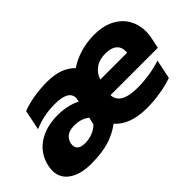

<svg xmlns="http://www.w3.org/2000/svg" viewBox="-68 -788 1096 1096"><g transform="rotate(-45 480.0 -240.0)"><path d="M2 -116Q2 -126 6 -150Q23 -230 87.5 -274Q152 -318 249 -318Q288 -318 325 -309.5Q362 -301 388 -287L390 -297Q392 -309 392 -313Q392 -374 280 -374Q191 -374 112 -340L137 -461Q173 -476 227 -485.5Q281 -495 337 -495Q399 -495 440.5 -479.5Q482 -464 511 -434Q551 -462 605.5 -478.5Q660 -495 718 -495Q792 -495 842.5 -468.5Q893 -442 918 -397.5Q943 -353 943 -299Q943 -273 937 -246L924 -185H542Q545 -105 683 -105Q730 -105 781 -113Q832 -121 871 -135L847 -19Q806 -4 750 5.5Q694 15 637 15Q503 15 439 -57Q391 -21 332.5 -3Q274 15 186 15Q103 15 52.5 -19.5Q2 -54 2 -116ZM780 -289 781 -301Q781 -336 757.5 -355Q734 -374 689 -374Q641 -374 608.5 -351Q576 -328 564 -289ZM355 -136 365 -180Q328 -209 273 -209Q201 -209 187 -150Q186 -145 186 -137Q186 -93 247 -93Q278 -93 307 -104.5Q336 -116 355 -136Z"/></g></svg>

Font: Prompt
Style: Bold Italic
Weight: 700
Italic angle: -12°
Designer: Katatrad Team
Foundry: CadsonDemak
Version: Version 1.001